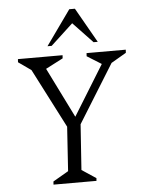

<svg xmlns="http://www.w3.org/2000/svg" viewBox="-57 -873 675 917"><g transform="rotate(-5 281.0 -414.0)"><path d="M162 0 163 -15 237 -58 251 -270 105 -554 44 -597 45 -612H259L258 -597L175 -554L294 -314L442 -554L373 -597L374 -612H562L561 -597L489 -555L316 -276L301 -58L369 -13L368 0ZM191 -661 310 -828H337L432 -661H412L318 -760L211 -661Z"/></g></svg>

Font: Ancizar Serif Light
Style: Italic
Weight: 300
Italic angle: -4°
Designer: Cesar Puertas, Viviana Monsalve, Julian Moncada, Julian Prieto, Jose Castro, Felipe Aragon, Mariel Hernandez, Sara Alarc
Version: Version 8.100